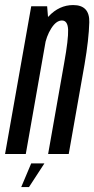

<svg xmlns="http://www.w3.org/2000/svg" viewBox="-52 -624 381 778"><path d="M-31.5 0H52.5L145 -525L139 -598.5H74.5ZM143 0H226.5L290.5 -362.5Q308 -464.5 309.8 -534Q311.5 -603.5 244.5 -603.5Q188 -603.5 144.8 -557.5Q101.5 -511.5 90 -449L128 -433.5Q135.5 -477.5 155.8 -509.2Q176 -541 199 -541Q222.5 -541 224 -503.5Q225.5 -466 208 -368.5ZM34 134H65.5L128 38H74.5Z"/></svg>

Font: Anybody ExtraCondensed
Style: Italic
Weight: 400
Width: 2
Italic angle: -10°
Version: Version 1.113;gftools[0.9.25]